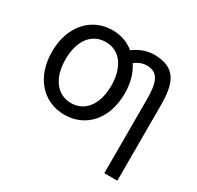

<svg xmlns="http://www.w3.org/2000/svg" viewBox="-154 -716 1116 1086"><g transform="rotate(30 404.0 -173.0)"><path d="M525 -259C525 -93 428 16 288 16C149 16 50 -93 50 -259C50 -425 149 -535 288 -535C343 -535 389 -518 429 -486C456 -507 503 -533 560 -533C709 -533 735 -439 735 -300V189H650V-291C650 -400 632 -459 555 -459C519 -459 494 -443 478 -430C508 -385 525 -327 525 -259ZM437 -259C437 -380 379 -458 288 -458C194 -458 138 -380 138 -259C138 -138 196 -60 288 -60C380 -60 437 -138 437 -259Z"/></g></svg>

Font: Repo Regular
Style: Regular
Weight: 400
Designer: Stefan Peev
Foundry: Context Ltd
Version: Version 1.502